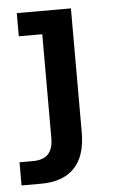

<svg xmlns="http://www.w3.org/2000/svg" viewBox="-73 -432 375 636"><g transform="rotate(-5 114.5 -114.0)"><path d="M-27 171V94H17Q52 94 68.5 76.5Q85 59 85 23V-322H7V-399H187V13Q187 92 149 131.5Q111 171 38 171Z"/></g></svg>

Font: Rokkitt SemiBold
Style: Regular
Weight: 600
Designer: Vernon Adams
Foundry: Vernon Adams
Version: Version 3.103